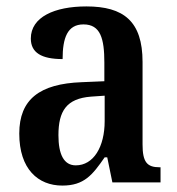

<svg xmlns="http://www.w3.org/2000/svg" viewBox="-20 -568 551 598"><path d="M174 10C242 10 268 -23 306 -78H314L330 0H480V-47H477C438 -47 424 -63 424 -118V-375C424 -502 365 -548 249 -548C150 -548 76 -515 76 -448C76 -404 109 -384 175 -384C175 -450 190 -492 240 -492C293 -492 305 -448 305 -373V-315L234 -312C104 -307 40 -259 40 -152C40 -41 99 10 174 10ZM216 -53C179 -53 162 -87 162 -147C162 -222 187 -261 263 -267L306 -270V-191C306 -110 271 -53 216 -53Z"/></svg>

Font: Noto Serif Sinhala Condensed SemiBold
Style: Regular
Weight: 600
Width: 3
Designer: Jelle Bosma - Monotype Design Team
Foundry: Monotype Imaging Inc.
Version: Version 2.007